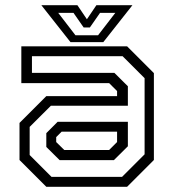

<svg xmlns="http://www.w3.org/2000/svg" viewBox="-20 -718 666 738"><path d="M158 0 55 -103V-245.5L158 -348.5H430V-368L399.5 -398.5H62V-540H468.5L571.5 -437V-103L468.5 0ZM209.2 -102.5 158 -153.2V-206.2L201.5 -249.8H471.5V-155.8L417.8 -102.5ZM178 -38.2H449.2L535.8 -124.8V-417.5L451.2 -502H102.8V-437.8H419.8L471.5 -386.5V-311.5H175.5L94 -230.2V-122.2ZM227 -141.5H399.5L430 -172V-212H217L196 -191V-172ZM251 -556 139 -698H277.5L314 -644L350.5 -698H489L377 -556ZM270 -582.5H357L423.2 -668.5H364.5L325.5 -612.5H301.5L262.5 -668.5H203.8Z"/></svg>

Font: Tourney Thin
Style: Regular
Weight: 100
Designer: Tyler Finck
Foundry: Etcetera Type Co
Version: Version 1.015